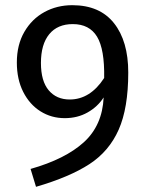

<svg xmlns="http://www.w3.org/2000/svg" viewBox="-20 -699 565 741"><path d="M475 -419Q475 -282 438 -198.5Q401 -115 325 -65.5Q249 -16 119 22L98 -47Q232 -85 303.5 -150Q375 -215 380 -323Q357 -287 318 -265Q279 -243 230 -243Q178 -243 136 -269.5Q94 -296 69.5 -344.5Q45 -393 45 -458Q45 -526 74 -576Q103 -626 151.5 -652.5Q200 -679 259 -679Q365 -679 420 -609.5Q475 -540 475 -419ZM382 -398Q384 -509 354.5 -557.5Q325 -606 261 -606Q202 -606 170 -567Q138 -528 138 -456Q138 -386 168 -350.5Q198 -315 249 -315Q328 -315 382 -398Z"/></svg>

Font: Wolseley Sans
Style: Regular
Weight: 400
Designer: Carrois Corporate & Edenspiekermann AG
Foundry: Carrois Corporate GbR & Edenspiekermann AG
Version: Version 4.202